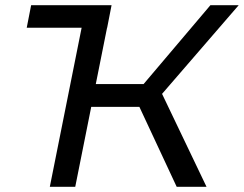

<svg xmlns="http://www.w3.org/2000/svg" viewBox="-20 -720 940 740"><path d="M83 -613 100 -700H410L393 -613ZM661 0 500 -345 587 -395 776 0ZM172 0 312 -700H410L270 0ZM301 -308 318 -396H572L554 -308ZM588 -339 497 -353 791 -700H900Z"/></svg>

Font: MOST Montserrat Medium
Style: Italic
Weight: 500
Italic angle: -11.3°
Designer: Julieta Ulanovsky
Foundry: Julieta Ulanovsky
Version: Version 8.000;March 11, 2024;FontCreator 15.0.0.2926 64-bit